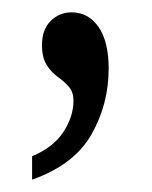

<svg xmlns="http://www.w3.org/2000/svg" viewBox="-20 -137 247 311"><path d="M32 116Q66 102 82.5 77Q99 52 99 26Q99 12 91.5 3.5Q84 -5 73.5 -12.5Q63 -20 55.5 -32Q48 -44 48 -64Q48 -89 62 -103Q76 -117 96 -117Q123 -117 139.5 -93.5Q156 -70 156 -26Q156 32 128 81Q100 130 32 154Z"/></svg>

Font: Noto Serif ExtraCondensed
Style: Regular
Weight: 400
Width: 2
Designer: Monotype Design Team
Foundry: Monotype Imaging Inc.
Version: Version 2.015